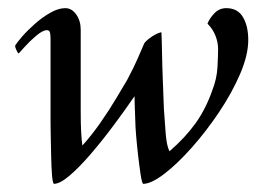

<svg xmlns="http://www.w3.org/2000/svg" viewBox="-20 -445 654 471"><path d="M376 -366Q377 -346 377.5 -314Q378 -282 379.5 -246Q381 -210 382 -179Q384 -148 386.5 -117Q389 -86 396 -74Q435 -108 460 -143Q485 -178 501 -224Q512 -252 513.5 -280.5Q515 -309 515 -325Q515 -341 508.5 -357.5Q502 -374 489 -387Q494 -400 506 -412.5Q518 -425 535 -425Q563 -425 576 -403Q589 -381 589 -347Q589 -310 569 -263.5Q549 -217 517.5 -170Q486 -123 450.5 -83Q415 -43 383 -18.5Q351 6 331 6Q328 3 325 -16.5Q322 -36 319 -62Q316 -88 314 -111.5Q312 -135 312 -146Q311 -165 310.5 -187Q310 -209 310 -209Q286 -174 258 -136.5Q230 -99 202 -66.5Q174 -34 150.5 -14Q127 6 112 6Q109 3 107.5 -16.5Q106 -36 105.5 -61.5Q105 -87 104.5 -110.5Q104 -134 104 -145V-347Q104 -348 104 -349Q104 -356 103 -363.5Q102 -371 95 -371Q85 -371 69 -357.5Q53 -344 40.5 -330Q28 -316 26 -314Q24 -314 20.5 -321.5Q17 -329 17 -333Q21 -340 34 -355Q47 -370 65 -386Q83 -402 103 -413.5Q123 -425 140 -425Q156 -425 167 -409.5Q178 -394 178 -372V-172Q178 -141 179 -122.5Q180 -104 182 -88Q204 -112 226 -143.5Q248 -175 265.5 -204.5Q283 -234 292 -249Q309 -281 318 -302Q327 -323 334 -339Q340 -347 353 -355.5Q366 -364 376 -366Z"/></svg>

Font: Amiri
Style: Italic
Weight: 400
Italic angle: 10°
Designer: Khaled Hosny
Version: Version 0.113